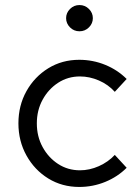

<svg xmlns="http://www.w3.org/2000/svg" viewBox="-20 -733 549 761"><path d="M294 8Q226 8 171.5 -25.5Q117 -59 85 -116.5Q53 -174 53 -244Q53 -315 85 -372Q117 -429 171.5 -462.5Q226 -496 294 -496Q348 -496 397 -476Q446 -456 482 -420L435 -369Q409 -398 372 -414Q335 -430 297 -430Q249 -430 210.5 -405Q172 -380 149 -338Q126 -296 126 -244Q126 -192 149 -150Q172 -108 210.5 -83Q249 -58 297 -58Q335 -58 372 -74.5Q409 -91 435 -119L482 -68Q446 -32 397 -12Q348 8 294 8ZM295 -609Q273 -609 257.5 -624.5Q242 -640 242 -661Q242 -682 257.5 -697.5Q273 -713 295 -713Q317 -713 332.5 -697.5Q348 -682 348 -661Q348 -640 332.5 -624.5Q317 -609 295 -609Z"/></svg>

Font: Red Hat Text VF
Style: Regular
Weight: 400
Designer: Pentagram, MCKL
Foundry: Pentagram, MCKL
Version: Version 1.023